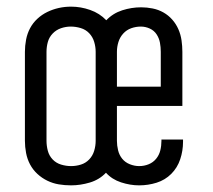

<svg xmlns="http://www.w3.org/2000/svg" viewBox="-20 -550 640 578"><path d="M194 8Q175 8 157 5Q139 2 122.5 -6Q106 -14 92.5 -26.5Q79 -39 70.5 -55Q62 -71 58.5 -89.5Q55 -108 55 -126V-394Q55 -412 58.5 -430.5Q62 -449 70.5 -465Q79 -481 92.5 -493.5Q106 -506 122.5 -514Q139 -522 157 -526Q175 -530 194 -530Q223 -530 251.5 -520Q280 -510 300 -489Q320 -510 348 -519Q376 -528 405 -528Q422 -528 439.5 -524.5Q457 -521 472 -512.5Q487 -504 498.5 -491Q510 -478 517 -462Q524 -446 526.5 -428.5Q529 -411 529 -394V-231H332V-126Q332 -112 335.5 -97.5Q339 -83 348 -72Q357 -61 371 -55.5Q385 -50 399 -50Q414 -50 427.5 -55.5Q441 -61 450 -72Q459 -83 462.5 -97Q466 -111 466 -126Q466 -127 466 -128Q466 -129 466 -130H531Q531 -128 531 -126.5Q531 -125 531 -123Q531 -96 522.5 -70.5Q514 -45 495.5 -26.5Q477 -8 451.5 0Q426 8 399 8Q372 8 344.5 -1Q317 -10 299 -30Q279 -9 250.5 -0.5Q222 8 194 8ZM464 -289V-394Q464 -408 461.5 -421.5Q459 -435 451.5 -446.5Q444 -458 431 -464Q418 -470 404 -470Q389 -470 375 -465Q361 -460 351 -449Q341 -438 336.5 -423.5Q332 -409 332 -394V-289ZM194 -50Q209 -50 223.5 -54.5Q238 -59 248.5 -70Q259 -81 263.5 -96Q268 -111 268 -126V-394Q268 -409 263.5 -424Q259 -439 248.5 -450Q238 -461 223 -465.5Q208 -470 193 -470Q178 -470 163.5 -465Q149 -460 138.5 -449Q128 -438 124 -423.5Q120 -409 120 -394V-126Q120 -111 124 -96Q128 -81 138.5 -70Q149 -59 164 -54.5Q179 -50 194 -50Z"/></svg>

Font: Iosevka Custom Light Extended
Style: Regular
Weight: 300
Width: 7
Monospace: yes
Designer: Belleve Invis
Foundry: Belleve Invis
Version: Version 11.2.4; ttfautohint (v1.8.4)